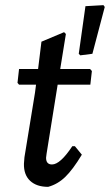

<svg xmlns="http://www.w3.org/2000/svg" viewBox="-20 -719 427 746"><path d="M382 -699 387 -692 339 -510 292 -504 286 -510 312 -695ZM167 7Q122 7 97 -16.5Q72 -40 73 -83L75 -108L116 -359L120 -390H54L48 -397L54 -451H128L141 -557L229 -594L236 -587L214 -451H330L337 -443L331 -390H204L161 -122L159 -106Q159 -80 182 -80Q214 -80 261 -151H271L298 -118Q263 -60 233.5 -31.5Q204 -3 167 7Z"/></svg>

Font: Alegreya Sans SC Medium
Style: Italic
Weight: 500
Italic angle: -7°
Designer: Juan Pablo del Peral
Foundry: Huerta Tipografica
Version: Version 2.007